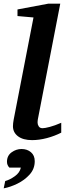

<svg xmlns="http://www.w3.org/2000/svg" viewBox="-32 -757 358 1054"><path d="M304.2 -28.8Q268.1 -10.3 225.6 1Q183.1 12.2 144 12.2Q94.7 12.2 66.9 -8.8Q39.1 -29.8 39.1 -64Q39.1 -79.1 43 -100.1L151.9 -661.1L64 -668.9V-705.1L232.9 -736.8H298.8L175.8 -102.1Q174.8 -97.2 174.6 -93Q174.3 -88.9 174.3 -83.5Q174.3 -73.2 180.7 -63.2Q187 -53.2 202.1 -53.2Q213.9 -53.2 241.2 -60.3Q268.6 -67.4 304.2 -83ZM158.7 127.9Q158.7 169.9 130.9 200.9Q103 231.9 63.5 251.2Q23.9 270.5 -11.7 276.9L-3.4 236.8Q22 230 49.3 210.4Q76.7 190.9 82.5 163.1H19.5Q6.3 149.9 6.3 130.9Q6.3 97.7 31.5 79.3Q56.6 61 86.4 61Q117.2 61 137.9 78.6Q158.7 96.2 158.7 127.9Z"/></svg>

Font: Charis
Style: Bold Italic
Weight: 700
Italic angle: -11°
Designer: Walt Agee, Miriam Martin, Annie Olsen, Victor Gaultney, Lorna Priest, Alan Ward, Bob Hallissy, Martin Hosken, Sharon Cor
Foundry: SIL Global
Version: Version 7.000